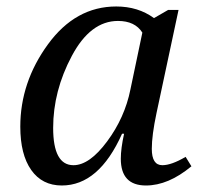

<svg xmlns="http://www.w3.org/2000/svg" viewBox="-20 -566 619 596"><path d="M365.2 -150.9H358.9Q287.1 9.8 171.9 9.8Q110.8 9.8 76.9 -38.3Q43 -86.4 43 -172.9Q43 -310.5 128.7 -428.2Q214.4 -545.9 340.8 -545.9Q408.7 -545.9 458 -509.8L502 -535.2H534.2L465.8 -214.8Q451.2 -146 451.2 -104Q451.2 -53.2 483.9 -53.2Q512.2 -53.2 556.2 -79.1L574.2 -49.8Q502.4 9.8 433.1 9.8Q355 9.8 355 -73.2Q355 -105 365.2 -150.9ZM421.9 -464.8Q398.9 -501 346.2 -501Q260.7 -501 202.9 -392.3Q145 -283.7 145 -168.9Q145 -53.2 208 -53.2Q257.8 -53.2 312.5 -127Q367.2 -200.7 384.8 -288.1Z"/></svg>

Font: Droid Serif
Style: Italic
Weight: 400
Italic angle: -12°
Designer: Monotype Design team
Foundry: Monotype Imaging Inc.
Version: Version 1.03